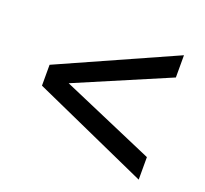

<svg xmlns="http://www.w3.org/2000/svg" viewBox="-87 -669 701 657"><g transform="rotate(20 263.5 -340.5)"><path d="M478 -196V-114L57 -303V-379L478 -567V-486L140 -342Z"/></g></svg>

Font: Hind Siliguri
Style: Regular
Weight: 400
Designer: Jyotish Sonowal
Foundry: Indian Type Foundry
Version: Version 1.001;PS 1.0;hotconv 1.0.86;makeotf.lib2.5.63406; tt